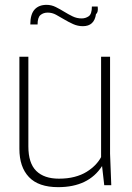

<svg xmlns="http://www.w3.org/2000/svg" viewBox="-20 -764 543 792"><path d="M220 8Q139 8 99.5 -33.5Q60 -75 60 -150V-530H97V-160Q97 -91 129.5 -59Q162 -27 223 -27Q259 -27 287.5 -34.5Q316 -42 337 -55Q358 -68 373 -83.5Q388 -99 397 -116V-530H434V-130L439 0H410L401 -79Q345 8 220 8ZM322 -656Q301 -656 282 -664.5Q263 -673 245.5 -683.5Q228 -694 211.5 -703Q195 -712 177 -712Q159 -712 147 -702Q135 -692 135 -663H105Q105 -705 122.5 -724.5Q140 -744 172 -744Q192 -744 210 -735Q228 -726 245 -715.5Q262 -705 279.5 -696.5Q297 -688 317 -688Q333 -688 346 -697Q359 -706 359 -737H383Q386 -713 376 -706Q369 -656 322 -656Z"/></svg>

Font: Tanohe Sans ExtraLight
Style: Regular
Weight: 250
Designer: Village Type and Design LLC & Cristiano Sobral
Foundry: Cooper Hewitt Smithsonian Design Museum
Version: Version 1.00;May 30, 2020;FontCreator 12.0.0.2522 64-bit; tt